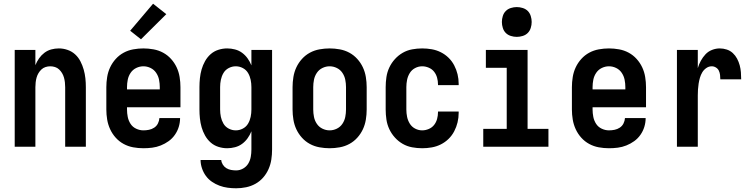

<svg xmlns="http://www.w3.org/2000/svg" viewBox="-20 -788 4040 1031"><path d="M59 0V-520H170V-438Q178 -458 190 -475Q202 -492 218.5 -504.5Q235 -517 255 -522.5Q275 -528 296 -528Q320 -528 343 -520Q366 -512 383.5 -496Q401 -480 412 -458.5Q423 -437 429.5 -414Q436 -391 438.5 -367.5Q441 -344 441 -320V0H330V-320Q330 -333 328.5 -346Q327 -359 323.5 -371.5Q320 -384 313.5 -395Q307 -406 297.5 -415Q288 -424 275.5 -428Q263 -432 250 -432Q237 -432 224.5 -428Q212 -424 202.5 -415Q193 -406 186.5 -395Q180 -384 176.5 -371.5Q173 -359 171.5 -346Q170 -333 170 -320V0Z M750 8Q722 8 695 3Q668 -2 644 -15Q620 -28 601.5 -48.5Q583 -69 571.5 -94Q560 -119 555.5 -146Q551 -173 551 -200V-320Q551 -347 555.5 -374.5Q560 -402 571.5 -426.5Q583 -451 601.5 -471.5Q620 -492 644 -505Q668 -518 695.5 -523Q723 -528 750 -528Q777 -528 804.5 -523Q832 -518 856 -505Q880 -492 898.5 -471.5Q917 -451 928.5 -426.5Q940 -402 944.5 -374.5Q949 -347 949 -320V-212H662V-200Q662 -180 666 -160Q670 -140 681 -123Q692 -106 711 -97Q730 -88 750 -88Q765 -88 780 -91Q795 -94 808 -102.5Q821 -111 828 -125Q835 -139 836 -154H947Q947 -130 940 -107Q933 -84 919 -64Q905 -44 885.5 -30Q866 -16 843.5 -7Q821 2 797.5 5Q774 8 750 8ZM662 -308H838V-320Q838 -340 834 -360Q830 -380 818.5 -397Q807 -414 788.5 -423Q770 -432 750 -432Q730 -432 711.5 -423Q693 -414 681.5 -397Q670 -380 666 -360Q662 -340 662 -320ZM737 -577 679 -623 802 -768 873 -712Z M1248 223Q1225 223 1202.5 220Q1180 217 1158.5 209Q1137 201 1118 188Q1099 175 1085.5 156.5Q1072 138 1064.5 115.5Q1057 93 1057 71H1168Q1169 84 1176.5 96Q1184 108 1195.5 115Q1207 122 1220.5 124.5Q1234 127 1248 127Q1268 127 1285.5 117Q1303 107 1313 90.5Q1323 74 1326.5 54.5Q1330 35 1330 15V-83Q1322 -63 1309.5 -45.5Q1297 -28 1280 -15.5Q1263 -3 1242 2.5Q1221 8 1200 8Q1176 8 1152.5 0.5Q1129 -7 1111 -23Q1093 -39 1081 -60.5Q1069 -82 1062.5 -105Q1056 -128 1053.5 -152Q1051 -176 1051 -200V-320Q1051 -344 1053.5 -368Q1056 -392 1062.5 -415Q1069 -438 1081 -459.5Q1093 -481 1111 -497Q1129 -513 1152.5 -520.5Q1176 -528 1200 -528Q1221 -528 1242 -522.5Q1263 -517 1280 -504.5Q1297 -492 1309.5 -474.5Q1322 -457 1330 -437V-520H1441V15Q1441 42 1437 68.5Q1433 95 1422 120Q1411 145 1393 165.5Q1375 186 1351.5 199Q1328 212 1301.5 217.5Q1275 223 1248 223ZM1246 -88Q1266 -88 1284 -97.5Q1302 -107 1312 -124Q1322 -141 1326 -160.5Q1330 -180 1330 -200V-320Q1330 -340 1326 -359.5Q1322 -379 1312 -396Q1302 -413 1284 -422.5Q1266 -432 1246 -432Q1226 -432 1208 -422.5Q1190 -413 1180 -396Q1170 -379 1166 -359.5Q1162 -340 1162 -320V-200Q1162 -180 1166 -160.5Q1170 -141 1180 -124Q1190 -107 1208 -97.5Q1226 -88 1246 -88Z M1750 8Q1723 8 1695.5 3Q1668 -2 1644 -15Q1620 -28 1601.5 -48.5Q1583 -69 1571.5 -93.5Q1560 -118 1555.5 -145.5Q1551 -173 1551 -200V-320Q1551 -347 1555.5 -374.5Q1560 -402 1571.5 -426.5Q1583 -451 1601.5 -471.5Q1620 -492 1644 -505Q1668 -518 1695.5 -523Q1723 -528 1750 -528Q1777 -528 1804.5 -523Q1832 -518 1856 -505Q1880 -492 1898.5 -471.5Q1917 -451 1928.5 -426.5Q1940 -402 1944.5 -374.5Q1949 -347 1949 -320V-200Q1949 -173 1944.5 -145.5Q1940 -118 1928.5 -93.5Q1917 -69 1898.5 -48.5Q1880 -28 1856 -15Q1832 -2 1804.5 3Q1777 8 1750 8ZM1750 -88Q1770 -88 1788.5 -97Q1807 -106 1818.5 -123Q1830 -140 1834 -160Q1838 -180 1838 -200V-320Q1838 -340 1834 -360Q1830 -380 1818.5 -397Q1807 -414 1788.5 -423Q1770 -432 1750 -432Q1730 -432 1711.5 -423Q1693 -414 1681.5 -397Q1670 -380 1666 -360Q1662 -340 1662 -320V-200Q1662 -180 1666 -160Q1670 -140 1681.5 -123Q1693 -106 1711.5 -97Q1730 -88 1750 -88Z M2247 8Q2220 8 2193 3Q2166 -2 2142.5 -15.5Q2119 -29 2100.5 -49.5Q2082 -70 2070.5 -94.5Q2059 -119 2055 -146Q2051 -173 2051 -200V-320Q2051 -347 2055 -374Q2059 -401 2070.5 -425.5Q2082 -450 2100.5 -470.5Q2119 -491 2142.5 -504.5Q2166 -518 2193 -523Q2220 -528 2247 -528Q2273 -528 2298.5 -523.5Q2324 -519 2347 -507.5Q2370 -496 2388.5 -478Q2407 -460 2419 -437Q2431 -414 2437 -389Q2443 -364 2443 -338V-331H2332V-334Q2332 -353 2327 -371Q2322 -389 2311 -403Q2300 -417 2282.5 -424.5Q2265 -432 2247 -432Q2227 -432 2209 -422.5Q2191 -413 2180.5 -396Q2170 -379 2166 -359.5Q2162 -340 2162 -320V-200Q2162 -180 2166 -160.5Q2170 -141 2180.5 -124Q2191 -107 2209 -97.5Q2227 -88 2247 -88Q2265 -88 2282.5 -95.5Q2300 -103 2311 -117Q2322 -131 2327 -149Q2332 -167 2332 -186V-189H2443V-182Q2443 -156 2437 -131Q2431 -106 2419 -83Q2407 -60 2388.5 -42Q2370 -24 2347 -12.5Q2324 -1 2298.5 3.5Q2273 8 2247 8Z M2575 0V-96H2701V-424H2589V-520H2813V-96H2925V0ZM2755 -590Q2739 -590 2723 -595Q2707 -600 2696 -611Q2685 -622 2680 -638Q2675 -654 2675 -670Q2675 -686 2680 -702Q2685 -718 2696 -729Q2707 -740 2723 -745Q2739 -750 2755 -750Q2771 -750 2787 -745Q2803 -740 2814 -729Q2825 -718 2830 -702Q2835 -686 2835 -670Q2835 -654 2830 -638Q2825 -622 2814 -611Q2803 -600 2787 -595Q2771 -590 2755 -590Z M3250 8Q3222 8 3195 3Q3168 -2 3144 -15Q3120 -28 3101.5 -48.5Q3083 -69 3071.5 -94Q3060 -119 3055.5 -146Q3051 -173 3051 -200V-320Q3051 -347 3055.5 -374.5Q3060 -402 3071.5 -426.5Q3083 -451 3101.5 -471.5Q3120 -492 3144 -505Q3168 -518 3195.5 -523Q3223 -528 3250 -528Q3277 -528 3304.5 -523Q3332 -518 3356 -505Q3380 -492 3398.5 -471.5Q3417 -451 3428.5 -426.5Q3440 -402 3444.5 -374.5Q3449 -347 3449 -320V-212H3162V-200Q3162 -180 3166 -160Q3170 -140 3181 -123Q3192 -106 3211 -97Q3230 -88 3250 -88Q3265 -88 3280 -91Q3295 -94 3308 -102.5Q3321 -111 3328 -125Q3335 -139 3336 -154H3447Q3447 -130 3440 -107Q3433 -84 3419 -64Q3405 -44 3385.5 -30Q3366 -16 3343.5 -7Q3321 2 3297.5 5Q3274 8 3250 8ZM3162 -308H3338V-320Q3338 -340 3334 -360Q3330 -380 3318.5 -397Q3307 -414 3288.5 -423Q3270 -432 3250 -432Q3230 -432 3211.5 -423Q3193 -414 3181.5 -397Q3170 -380 3166 -360Q3162 -340 3162 -320Z M3615 0V-520H3727V-422Q3733 -443 3743.5 -462Q3754 -481 3768.5 -496.5Q3783 -512 3803.5 -520Q3824 -528 3845 -528Q3864 -528 3882.5 -522Q3901 -516 3915 -503Q3929 -490 3938 -473Q3947 -456 3952 -437.5Q3957 -419 3958.5 -400Q3960 -381 3960 -362H3848Q3848 -374 3846.5 -386Q3845 -398 3840 -408.5Q3835 -419 3824.5 -425.5Q3814 -432 3802 -432Q3786 -432 3772.5 -422.5Q3759 -413 3751 -399.5Q3743 -386 3738.5 -370.5Q3734 -355 3731.5 -339Q3729 -323 3728 -307.5Q3727 -292 3727 -276V0Z"/></svg>

Font: Iosevka Custom
Style: Bold
Weight: 700
Monospace: yes
Designer: Belleve Invis
Foundry: Belleve Invis
Version: Version 30.3.3; ttfautohint (v1.8.3)